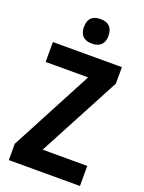

<svg xmlns="http://www.w3.org/2000/svg" viewBox="-170 -1008 818 1088"><g transform="rotate(20 239.0 -464.5)"><path d="M242 -929C194 -929 168 -906 168 -854C168 -804 196 -781 242 -781C288 -781 316 -804 316 -854C316 -905 289 -929 242 -929ZM455 0V-121H186L448 -615V-714H32V-594H288L26 -98V0Z"/></g></svg>

Font: Noto Sans Lao Looped Condensed
Style: Bold
Weight: 700
Width: 3
Designer: Mark Frömberg, Ben Mitchell
Foundry: The Fontpad Ltd
Version: Version 1.002